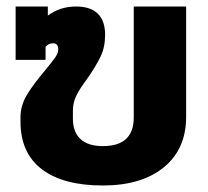

<svg xmlns="http://www.w3.org/2000/svg" viewBox="-20 -560 640 590"><path d="M43 -186V-200Q43 -236 63 -269Q83 -302 118 -343Q141 -371 150 -384Q159 -397 159 -408Q159 -427 143 -427Q129 -427 120 -416V-376H28V-540H127V-512Q164 -540 214 -540Q258 -540 280.5 -518Q303 -496 303 -453Q303 -415 289 -386Q275 -357 248 -318Q226 -289 215 -267Q204 -245 204 -220V-196Q204 -154 227.5 -132.5Q251 -111 296 -111Q391 -111 391 -199V-540H552V-201Q552 -102 483.5 -46Q415 10 296 10Q174 10 108.5 -40Q43 -90 43 -186Z"/></svg>

Font: Kanit SemiBold
Style: Regular
Weight: 600
Designer: Katatrad Team
Foundry: CadsonDemak
Version: Version 1.030